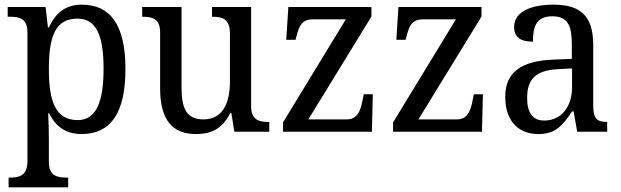

<svg xmlns="http://www.w3.org/2000/svg" viewBox="-20 -566 2668 825"><path d="M17 239H273V197H265C225 197 190 189 190 130V34C190 2 189 -44 187 -79H191C217 -26 260 10 330 10C453 10 519 -76 519 -269C519 -461 453 -546 331 -546C259 -546 217 -507 190 -448H186L176 -536H13V-494H25C65 -494 98 -485 98 -426V125C98 188 64 197 24 197H17ZM314 -50C219 -50 190 -129 190 -270C190 -412 219 -486 313 -486C394 -486 425 -413 425 -271C425 -129 394 -50 314 -50Z M822 10C883 10 933 -8 970 -81H974L987 0H1137V-42H1134C1094 -42 1059 -50 1059 -109V-536H891V-494H894C935 -494 968 -485 968 -422V-216C968 -118 934 -53 854 -53C781 -53 760 -101 760 -190V-536H591V-494H594C635 -494 668 -485 668 -427V-186C668 -49 722 10 822 10Z M1196 0H1578L1582 -161H1543L1538 -136C1529 -88 1515 -53 1470 -53H1305L1576 -495V-536H1219L1210 -395H1250L1252 -403C1265 -455 1276 -483 1326 -483H1466L1196 -40Z M1669 0H2051L2055 -161H2016L2011 -136C2002 -88 1988 -53 1943 -53H1778L2049 -495V-536H1692L1683 -395H1723L1725 -403C1738 -455 1749 -483 1799 -483H1939L1669 -40Z M2293 10C2370 10 2399 -30 2438 -87H2445L2460 0H2589V-42H2586C2544 -42 2529 -58 2529 -114V-373C2529 -500 2472 -546 2358 -546C2262 -546 2189 -516 2189 -450C2189 -406 2217 -387 2270 -387C2270 -451 2284 -496 2353 -496C2426 -496 2437 -446 2437 -373V-313L2361 -310C2220 -305 2151 -256 2151 -150C2151 -41 2212 10 2293 10ZM2318 -48C2268 -48 2245 -83 2245 -145C2245 -223 2278 -264 2380 -269L2438 -272V-191C2438 -106 2391 -48 2318 -48Z"/></svg>

Font: Noto Serif Armenian SemiCondensed
Style: Regular
Weight: 400
Width: 4
Designer: Monotype Design Team
Foundry: Monotype Imaging Inc.
Version: Version 2.008